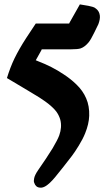

<svg xmlns="http://www.w3.org/2000/svg" viewBox="-20 -723 499 891"><path d="M106.4 -304.7Q43 -341.8 12.2 -360.8Q27.3 -410.2 46.9 -451.2Q68.8 -496.1 101.1 -545.9Q108.4 -557.6 123.8 -580.3Q139.2 -603 146 -613.8H230.5H295.4H300.8L303.7 -619.6L350.6 -702.6L388.2 -696.3H388.7Q395.5 -695.3 409.2 -691.4Q418.9 -689 425.8 -682.6L426.3 -682.1Q440.9 -670.9 443.4 -650.4Q445.3 -634.3 436.5 -610.8Q435.5 -607.4 417 -570.8Q401.9 -539.6 391.6 -526.9Q374 -505.4 354.5 -498.5Q341.3 -494.1 308.6 -494.1H179.7H173.8L171.4 -488.8L152.3 -454.6L146 -443.4L157.7 -438.5Q221.7 -414.1 274.9 -378.4Q308.1 -356.9 334.5 -331.1Q364.7 -302.2 379.9 -266.6Q395.5 -231 394 -185.5Q392.6 -147.5 375 -104Q364.3 -77.6 345.7 -47.4Q327.1 -17.1 314.5 -0.5Q301.8 16.1 275.4 49.8Q239.3 95.2 235.4 99.6Q210.4 129.4 191.9 140.6Q179.7 147.9 169.9 147.9Q155.8 147.9 149.4 141.6H148.9L148.4 141.1Q142.6 136.2 138.7 125Q135.7 117.2 138.2 106.4V106Q140.6 90.3 156.7 66.9Q195.3 11.7 224.6 -35.6Q247.1 -73.7 254.9 -94.7Q268.6 -133.3 259.8 -167.5Q254.4 -186.5 242.2 -204.1Q233.4 -216.3 216.3 -231.4Q204.6 -241.7 189.2 -252.7Q173.8 -263.7 163.6 -270Q153.3 -276.4 133.5 -288.3Q113.8 -300.3 106.4 -304.7Z"/></svg>

Font: KJV1611
Style: Regular
Weight: 400
Version: Version 3.6.1